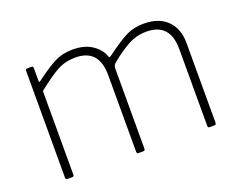

<svg xmlns="http://www.w3.org/2000/svg" viewBox="-91 -703 1079 865"><g transform="rotate(-20 448.5 -270.0)"><path d="M91 -9V-521Q91 -530 99 -530H120Q128 -530 128 -522V-460Q128 -455 130 -454Q132 -453 136 -457Q198 -503 235 -521.5Q272 -540 320 -540Q378 -540 414.5 -514.5Q451 -489 462 -454Q464 -451 466 -451Q469 -451 477 -457Q539 -503 576 -521.5Q613 -540 661 -540Q734 -540 773.5 -500Q813 -460 813 -393V-10Q813 0 804 0H782Q773 0 773 -9V-377Q773 -502 660 -502Q612 -502 572 -480Q532 -458 489 -423Q479 -415 475.5 -409Q472 -403 472 -393V-10Q472 0 463 0H441Q432 0 432 -9V-377Q432 -502 319 -502Q272 -502 233.5 -481.5Q195 -461 131 -410V-9Q131 0 122 0H100Q91 0 91 -9Z"/></g></svg>

Font: Libre Franklin Thin
Style: Regular
Weight: 250
Designer: Pablo Impallari, Rodrigo Fuenzalida
Foundry: Impallari Type
Version: Version 1.002; ttfautohint (v1.5)